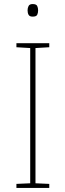

<svg xmlns="http://www.w3.org/2000/svg" viewBox="-20 -927 323 947"><path d="M223 0H61V-20L129 -23V-690L61 -694V-714H223V-694L155 -690V-23L223 -20ZM141 -907Q159 -907 163.5 -897.5Q168 -888 168 -876Q168 -863 163.5 -854Q159 -845 141 -845Q126 -845 121 -854Q116 -863 116 -876Q116 -888 121 -897.5Q126 -907 141 -907Z"/></svg>

Font: Noto Sans Gujarati Thin
Style: Regular
Weight: 100
Designer: Jelle Bosma - Monotype Design Team, Universal Thirst
Foundry: Monotype Imaging Inc.
Version: Version 2.106; ttfautohint (v1.8.4.7-5d5b)